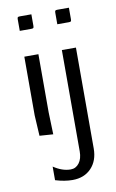

<svg xmlns="http://www.w3.org/2000/svg" viewBox="-83 -556 486 806"><g transform="rotate(-10 160.0 -152.5)"><path d="M210 -450V-499Q210 -506 212 -508Q214 -510 221 -510H270V-461Q270 -454 268 -452Q266 -450 259 -450ZM210 -340H270V90Q270 142 240 173.5Q210 205 160 205Q126 205 87 193V135Q124 160 160 160Q182 160 196 141.5Q210 123 210 92ZM50 -450V-499Q50 -506 52 -508Q54 -510 61 -510H110V-461Q110 -454 108 -452Q106 -450 99 -450ZM50 -340H110V-92L113 2L55 -2L50 -90Z"/></g></svg>

Font: Glametrix
Style: Regular
Weight: 500
Designer: gluk
Foundry: gluk
Version: Version 0.40